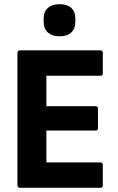

<svg xmlns="http://www.w3.org/2000/svg" viewBox="-20 -895 561 915"><path d="M75 0Q63 0 63 -13V-642Q63 -655 75 -655H459Q470 -655 470 -642V-546Q470 -534 459 -534H201V-389H436Q447 -389 447 -376V-286Q447 -273 436 -273H201V-121H459Q470 -121 470 -109V-13Q470 0 459 0ZM263 -722Q228 -722 208 -740.5Q188 -759 188 -790V-807Q188 -839 208 -857Q228 -875 263 -875Q301 -875 320 -857Q339 -839 339 -807V-790Q339 -759 320 -740.5Q301 -722 263 -722Z"/></svg>

Font: Sofia Sans Semi Condensed ExtraBold
Style: Regular
Weight: 800
Designer: Botio Nikoltchev, Ani Petrova
Foundry: lettersoup
Version: Version 4.100